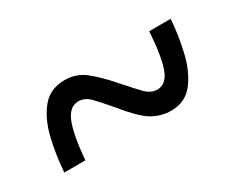

<svg xmlns="http://www.w3.org/2000/svg" viewBox="-42 -566 510 418"><g transform="rotate(-30 212.5 -357.0)"><path d="M30 -270Q33 -312 42.5 -352Q52 -392 73 -418Q94 -444 131 -444Q160 -444 182 -426.5Q204 -409 231 -378Q253 -353 266.5 -339Q280 -325 296 -325Q319 -325 329.5 -354Q340 -383 344 -444H398Q395 -403 385.5 -363Q376 -323 355.5 -296.5Q335 -270 299 -270Q277 -270 255.5 -281Q234 -292 199 -335Q177 -361 163.5 -375Q150 -389 134 -389Q111 -389 99.5 -360Q88 -331 83 -270Z"/></g></svg>

Font: Noto Serif Tamil ExtraCondensed
Style: Regular
Weight: 400
Width: 2
Designer: Indian Type Foundry, Tom Grace, and the Monotype Design Team
Foundry: Monotype Imaging Inc.
Version: Version 2.004; ttfautohint (v1.8.4.7-5d5b)